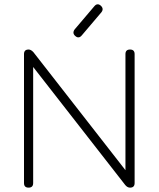

<svg xmlns="http://www.w3.org/2000/svg" viewBox="-20 -860 727 880"><path d="M325 -695Q310 -708 322 -725L412 -831Q426 -848 442 -834Q457 -820 445 -804L355 -698Q341 -681 325 -695ZM132 -21Q132 0 111 0Q90 0 90 -21V-612Q90 -633 111 -633Q122 -633 133 -621L555 -80V-612Q555 -633 576 -633Q597 -633 597 -612V-21Q597 0 576 0Q564 0 554 -12L132 -553Z"/></svg>

Font: Jura Light
Style: Regular
Weight: 300
Designer: Daniel Johnson, Alexei Vanyashin
Foundry: Daniel Johnson
Version: Version 5.103